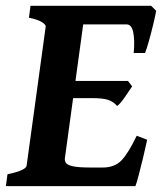

<svg xmlns="http://www.w3.org/2000/svg" viewBox="-25 -635 553 655"><path d="M507.8 -598.1Q504.9 -581.5 497.8 -552Q490.7 -522.5 482.9 -494.6Q475.1 -466.8 469.7 -454.1H431.2Q435.1 -499 429.4 -525.4Q423.8 -551.8 406.7 -551.8H235.4L257.3 -615.2H490.7ZM425.8 -340.3Q416.5 -326.7 401.1 -304Q385.7 -281.2 374.5 -273.4Q362.8 -287.6 344.7 -293.9Q326.7 -300.3 288.6 -300.3H194.8L212.4 -358.9H411.6ZM477.1 -158.2Q471.2 -130.4 463.1 -96.9Q455.1 -63.5 448 -36.6Q440.9 -9.8 437 0H-4.9L0.5 -40.5Q64 -53.7 65.9 -70.3L130.9 -544.4Q131.8 -550.3 118.7 -559.1Q105.5 -567.9 73.7 -574.7L79.1 -615.2H257.3H333.5L328.1 -574.7Q296.4 -567.9 278.3 -564.9Q260.3 -562 259.3 -555.2L196.3 -94.7Q195.3 -85.4 200.7 -78.4Q206.1 -71.3 225.3 -67.4Q244.6 -63.5 284.7 -63.5H325.2Q367.2 -63.5 390.6 -89.1Q414.1 -114.7 441.4 -171.9Z"/></svg>

Font: Gentium Book Plus
Style: Bold Italic
Weight: 700
Italic angle: -8°
Designer: Victor Gaultney, Annie Olsen, Iska Routamaa, Becca Hirsbrunner
Foundry: SIL International
Version: Version 6.101